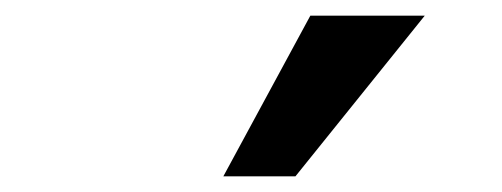

<svg xmlns="http://www.w3.org/2000/svg" viewBox="-20 -827 640 245"><path d="M265 -602 376 -807H522L357 -602Z"/></svg>

Font: JuliaMono BoldItalic
Style: Regular
Weight: 700
Italic angle: -9°
Monospace: yes
Designer: cormullion
Foundry: corm
Version: Version 0.049; ttfautohint (v1.8.4)